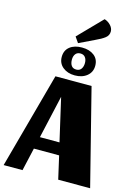

<svg xmlns="http://www.w3.org/2000/svg" viewBox="-165 -1195 913 1278"><g transform="rotate(15 291.5 -556.0)"><path d="M333 -158H159L123 0H-7L173 -660H422L589 0H369ZM178 -242H313L245 -538ZM452 -1043Q452 -1016 429.5 -998.5Q407 -981 365 -962L261 -912L234 -951L391 -1112Q415 -1105 433.5 -1085.5Q452 -1066 452 -1043ZM180 -796Q180 -841 211.5 -866Q243 -891 295 -891Q347 -891 379 -866Q411 -841 411 -796Q411 -752 378.5 -725.5Q346 -699 295 -699Q245 -699 212.5 -725.5Q180 -752 180 -796ZM340 -796Q340 -820 328.5 -835Q317 -850 295 -850Q273 -850 261.5 -835Q250 -820 250 -796Q250 -770 261 -754.5Q272 -739 295 -739Q317 -739 328.5 -755Q340 -771 340 -796Z"/></g></svg>

Font: Sansita ExtraBold
Style: Regular
Weight: 800
Designer: Pablo Cosgaya
Foundry: Omnibus-Type
Version: Version 1.006